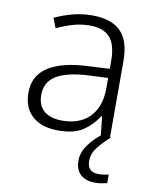

<svg xmlns="http://www.w3.org/2000/svg" viewBox="-85 -605 706 887"><g transform="rotate(10 268.0 -161.5)"><path d="M276 -541Q366 -541 410 -497Q454 -453 454 -358V0H411L401 -90H398Q369 -45 327.5 -17.5Q286 10 212 10Q135 10 91 -28.5Q47 -67 47 -139Q47 -219 112 -260.5Q177 -302 301 -307L398 -312V-349Q398 -427 366.5 -460Q335 -493 274 -493Q233 -493 195 -482Q157 -471 119 -453L101 -499Q139 -517 183.5 -529Q228 -541 276 -541ZM308 -265Q206 -260 156.5 -229.5Q107 -199 107 -139Q107 -89 137.5 -63.5Q168 -38 222 -38Q305 -38 351 -85.5Q397 -133 398 -217V-269ZM378 123Q378 176 430 176Q445 176 457 174Q469 172 478 170V210Q466 213 452.5 215.5Q439 218 422 218Q378 218 353.5 195.5Q329 173 329 130Q329 91 356.5 54Q384 17 425 -13L458 0Q424 30 401 59.5Q378 89 378 123Z"/></g></svg>

Font: Noto Sans Cherokee Light
Style: Regular
Weight: 300
Designer: Monotype Design Team
Foundry: Monotype Imaging Inc.
Version: Version 2.001; ttfautohint (v1.8.4.7-5d5b)